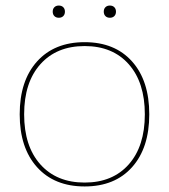

<svg xmlns="http://www.w3.org/2000/svg" viewBox="-20 -662 609 692"><path d="M518 -250Q518 -129 456 -59.5Q394 10 285 10Q176 10 113.5 -59.5Q51 -129 51 -250Q51 -371 113.5 -440.5Q176 -510 285 -510Q394 -510 456 -440.5Q518 -371 518 -250ZM67 -250Q67 -135 125.5 -69.5Q184 -4 285 -4Q386 -4 444 -69.5Q502 -135 502 -250Q502 -365 444 -430.5Q386 -496 285 -496Q184 -496 125.5 -430.5Q67 -365 67 -250ZM214 -620Q214 -610 208 -604Q202 -598 192 -598Q182 -598 176 -604Q170 -610 170 -620Q170 -630 176 -636Q182 -642 192 -642Q202 -642 208 -636Q214 -630 214 -620ZM398 -620Q398 -610 392 -604Q386 -598 376 -598Q366 -598 360 -604Q354 -610 354 -620Q354 -630 360 -636Q366 -642 376 -642Q386 -642 392 -636Q398 -630 398 -620Z"/></svg>

Font: Work Sans Hairline
Style: Regular
Weight: 400
Designer: Wei Huang
Foundry: Wei Huang
Version: Version 1.032